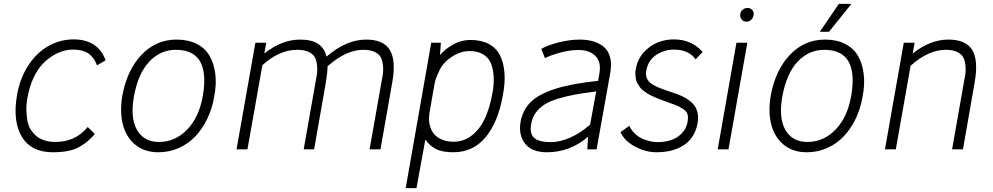

<svg xmlns="http://www.w3.org/2000/svg" viewBox="-20 -770 5121 990"><path d="M359.9 -566.9Q484.4 -566.9 524.9 -459L480 -433.1Q474.1 -449.2 466.8 -461.2Q459.5 -473.1 445.8 -486.3Q432.1 -499.5 409.2 -506.8Q386.2 -514.2 356 -514.2Q332 -514.2 306.2 -507.1Q280.3 -500 251.2 -482.2Q222.2 -464.4 197.8 -438Q173.3 -411.6 153.1 -368.9Q132.8 -326.2 123 -272.9Q114.7 -232.4 116 -200Q117.2 -167.5 122.3 -142.8Q127.4 -118.2 139.4 -100.3Q151.4 -82.5 164.8 -70.6Q178.2 -58.6 195.8 -51.3Q213.4 -43.9 230.2 -41Q247.1 -38.1 265.1 -38.1Q370.1 -38.1 432.1 -115.2L469.2 -79.1Q449.7 -57.1 433.3 -43Q417 -28.8 391.6 -13.9Q366.2 1 331.8 8.1Q297.4 15.1 252.9 15.1Q140.6 15.1 92.5 -64.9Q44.4 -145 67.9 -280.8Q83.5 -368.7 127 -434.3Q170.4 -500 230.7 -533.4Q291 -566.9 359.9 -566.9Z M890.1 -565.9Q949.7 -565.9 993.2 -544.2Q1036.6 -522.5 1059.8 -483.4Q1083 -444.3 1090.1 -389.6Q1097.2 -335 1084 -269Q1073.7 -210 1049.3 -158.7Q1024.9 -107.4 988.8 -68.6Q952.6 -29.8 903.1 -7.3Q853.5 15.1 796.9 15.1Q723.6 15.1 676 -25.1Q628.4 -65.4 612.8 -130.9Q597.2 -196.3 610.8 -276.9Q635.3 -409.7 710.2 -487.8Q785.2 -565.9 890.1 -565.9ZM886.7 -513.2Q807.1 -513.2 749.3 -451.7Q691.4 -390.1 669.9 -269Q651.4 -160.6 686.8 -99.4Q722.2 -38.1 799.8 -38.1Q883.8 -38.1 945.3 -102.1Q1006.8 -166 1025.9 -275.9Q1066.4 -513.2 886.7 -513.2Z M1867.7 -565.9Q1958 -565.9 1990.2 -512Q2022.5 -458 2002.9 -347.2L1941.9 0H1885.7L1949.7 -362.8Q1956.5 -392.6 1955.6 -419.7Q1954.6 -446.8 1946.8 -467.5Q1939 -488.3 1915.3 -500.7Q1891.6 -513.2 1853 -513.2Q1764.6 -513.2 1668.9 -428.2Q1668.9 -397.9 1660.6 -347.2L1599.6 0H1545.9L1609.9 -362.8Q1616.7 -392.6 1615.7 -419.7Q1614.7 -446.8 1606.7 -467.5Q1598.6 -488.3 1575 -500.7Q1551.3 -513.2 1512.7 -513.2Q1420.4 -513.2 1333 -434.1L1255.9 0H1199.7L1296.9 -549.8H1353L1342.8 -494.1Q1433.1 -565.9 1527.8 -565.9Q1586.9 -565.9 1619.9 -544.2Q1652.8 -522.5 1663.6 -478Q1765.6 -565.9 1867.7 -565.9Z M2404.8 -564Q2460.9 -564 2499.8 -543.5Q2538.6 -522.9 2557.6 -485.6Q2576.7 -448.2 2581.1 -395.5Q2585.4 -342.8 2572.8 -278.8Q2548.8 -140.6 2484.1 -62.7Q2419.4 15.1 2317.4 15.1Q2259.8 15.1 2226.8 -2.2Q2193.8 -19.5 2173.3 -50.8L2127.4 200.2H2071.8L2203.6 -549.8H2253.4L2248.5 -485.8Q2272.9 -515.6 2315.2 -539.8Q2357.4 -564 2404.8 -564ZM2518.6 -287.1Q2527.8 -333 2525.6 -373.3Q2523.4 -413.6 2511.5 -443.1Q2499.5 -472.7 2471.4 -489.7Q2443.4 -506.8 2401.4 -506.8Q2353 -506.8 2305.7 -474.4Q2258.3 -441.9 2240.7 -395Q2226.1 -366.7 2220.7 -337.9L2194.3 -187Q2189.9 -154.3 2194.3 -132.8Q2203.6 -84 2237.8 -61.5Q2272 -39.1 2317.4 -39.1Q2372.1 -39.1 2413.8 -72.3Q2455.6 -105.5 2480.5 -159.7Q2505.4 -213.9 2518.6 -287.1Z M2968.3 -565.9Q3006.8 -565.9 3037.6 -557.1Q3068.4 -548.3 3092 -529.5Q3115.7 -510.7 3125.2 -476.6Q3134.8 -442.4 3127 -396L3056.2 0H3008.3L3012.2 -64.9Q2918.9 15.1 2800.3 15.1Q2721.7 15.1 2687.3 -29.5Q2652.8 -74.2 2664.1 -141.1Q2674.8 -202.1 2715.6 -242.9Q2756.3 -283.7 2841.1 -311.3Q2925.8 -338.9 3064 -353L3070.3 -389.2Q3081.5 -450.2 3050.3 -481.2Q3019 -512.2 2963.4 -512.2Q2918.9 -512.2 2869.9 -499Q2820.8 -485.8 2790 -470.2L2771 -518.1Q2806.2 -538.1 2863 -552Q2919.9 -565.9 2968.3 -565.9ZM2719.2 -132.8Q2709.5 -81.1 2734.1 -59.1Q2758.8 -37.1 2821.3 -37.1Q2866.7 -37.1 2920.7 -60.8Q2974.6 -84.5 3022.9 -127.9L3054.2 -298.8Q2990.2 -290.5 2945.8 -282.5Q2901.4 -274.4 2858.4 -261.5Q2815.4 -248.5 2788.6 -231.7Q2761.7 -214.8 2743.2 -189.9Q2724.6 -165 2719.2 -132.8Z M3603 -502 3566.9 -463.9Q3531.2 -514.2 3455.1 -514.2Q3404.3 -514.2 3362.8 -486.3Q3321.3 -458.5 3312 -403.8Q3308.1 -382.3 3315.9 -365.5Q3323.7 -348.6 3339.8 -337.6Q3356 -326.7 3377.7 -317.9Q3399.4 -309.1 3424.1 -301Q3448.7 -293 3472.9 -284.2Q3497.1 -275.4 3518.3 -262.5Q3539.6 -249.5 3554.7 -232.9Q3569.8 -216.3 3576.2 -191.2Q3582.5 -166 3576.7 -133.8Q3570.8 -101.1 3556.2 -75.4Q3541.5 -49.8 3521.2 -33Q3501 -16.1 3475.1 -5.1Q3449.2 5.9 3422.4 10.5Q3395.5 15.1 3365.7 15.1Q3309.6 15.1 3254.6 -13.9Q3199.7 -43 3179.7 -88.9L3225.1 -121.1Q3235.8 -97.7 3254.4 -80.3Q3272.9 -63 3293.9 -54.2Q3314.9 -45.4 3333.5 -41.3Q3352.1 -37.1 3368.7 -37.1Q3436.5 -37.1 3476.8 -66.4Q3517.1 -95.7 3524.9 -140.1Q3529.3 -163.1 3525.6 -178.7Q3522 -194.3 3504.9 -206.1Q3487.8 -217.8 3476.1 -223.1Q3464.4 -228.5 3433.1 -239.3Q3408.7 -248 3396 -252.9Q3379.9 -258.8 3367.4 -263.9Q3355 -269 3341.1 -275.6Q3327.1 -282.2 3317.4 -288.6Q3307.6 -294.9 3296.9 -303Q3286.1 -311 3280 -319.6Q3273.9 -328.1 3267.3 -338.9Q3260.7 -349.6 3259 -361.1Q3257.3 -372.6 3256.1 -387Q3254.9 -401.4 3258.8 -417Q3267.6 -464.4 3298.6 -499.3Q3329.6 -534.2 3369.9 -550.5Q3410.2 -566.9 3454.1 -566.9Q3545.9 -566.9 3603 -502Z M3834.5 -729Q3850.6 -729 3859.6 -717.5Q3868.7 -706.1 3865.7 -690.9Q3863.3 -677.2 3852.8 -667.7Q3842.3 -658.2 3829.6 -658.2Q3813 -658.2 3803.7 -669.9Q3794.4 -681.6 3797.4 -698.2Q3798.8 -711.4 3809.8 -720.2Q3820.8 -729 3834.5 -729ZM3736.3 0H3680.7L3777.3 -549.8H3833.5Z M4370.1 -750 4254.4 -606H4207L4305.2 -750ZM4233.4 -565.9Q4293 -565.9 4336.4 -544.2Q4379.9 -522.5 4403.1 -483.4Q4426.3 -444.3 4433.3 -389.6Q4440.4 -335 4427.2 -269Q4417 -210 4392.6 -158.7Q4368.2 -107.4 4332 -68.6Q4295.9 -29.8 4246.3 -7.3Q4196.8 15.1 4140.1 15.1Q4066.9 15.1 4019.3 -25.1Q3971.7 -65.4 3956.1 -130.9Q3940.4 -196.3 3954.1 -276.9Q3978.5 -409.7 4053.5 -487.8Q4128.4 -565.9 4233.4 -565.9ZM4230 -513.2Q4150.4 -513.2 4092.5 -451.7Q4034.7 -390.1 4013.2 -269Q3994.6 -160.6 4030 -99.4Q4065.4 -38.1 4143.1 -38.1Q4227.1 -38.1 4288.6 -102.1Q4350.1 -166 4369.1 -275.9Q4409.7 -513.2 4230 -513.2Z M4870.1 -565.9Q4960.9 -565.9 4993.2 -512.2Q5025.4 -458.5 5005.9 -347.2L4945.3 0H4889.2L4953.1 -362.8Q4960 -392.6 4959 -419.7Q4958 -446.8 4950 -467.5Q4941.9 -488.3 4918.2 -500.7Q4894.5 -513.2 4856 -513.2Q4768.1 -513.2 4675.3 -431.2L4599.1 0H4543L4640.1 -549.8H4696.3L4686 -494.1Q4776.4 -565.9 4870.1 -565.9Z"/></svg>

Font: Stilu Light
Style: Italic
Weight: 300
Italic angle: -10°
Designer: Genilson Lima Santos
Foundry: Genilson Lima Santos
Version: Version 1.200;PS 001.200;hotconv 1.0.88;makeotf.lib2.5.64775